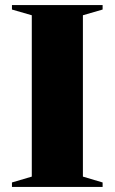

<svg xmlns="http://www.w3.org/2000/svg" viewBox="-20 -735 451 755"><path d="M383.5 -17.5V0H27V-17.5L105 -40.5V-675L27 -697.5V-715H383.5V-697.5L306 -675V-40.5Z"/></svg>

Font: Newsreader 72pt
Style: Bold
Weight: 700
Designer: Hugues Gentile
Foundry: Production Type
Version: Version 1.003; ttfautohint (v1.8.3)